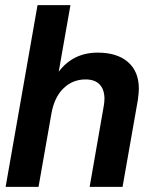

<svg xmlns="http://www.w3.org/2000/svg" viewBox="-20 -732 592 752"><path d="M460 0H331.1L386.2 -315.9Q389.2 -332.5 389.2 -347.2Q388.2 -383.3 369.4 -402.1Q350.6 -420.9 314.9 -420.9Q264.2 -420.9 228.3 -385.7Q192.4 -350.6 181.2 -286.1L130.9 0H2L127 -711.9H255.9L210 -451.2Q266.6 -525.9 362.8 -525.9Q438.5 -525.9 481.2 -489Q523.9 -452.1 523.9 -383.8Q523.9 -371.1 520 -340.8Z"/></svg>

Font: Creato Display
Style: Bold Italic
Weight: 700
Italic angle: -10°
Version: Version 1.000